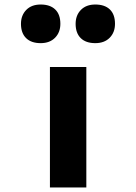

<svg xmlns="http://www.w3.org/2000/svg" viewBox="-20 -826 600 846"><path d="M200 0V-530.7H360.4V0ZM399.9 -635.9Q358.3 -635.9 335.7 -658.1Q313.2 -680.3 313.2 -721Q313.2 -758.6 336.5 -782.4Q359.9 -806.1 399.9 -806.1Q441.6 -806.1 464.2 -784.2Q486.7 -762.4 486.7 -721Q486.7 -683.4 463.4 -659.7Q440 -635.9 399.9 -635.9ZM159.2 -635.9Q117.6 -635.9 95 -658.1Q72.4 -680.3 72.4 -721Q72.4 -758.6 95.8 -782.4Q119.1 -806.1 159.2 -806.1Q200.8 -806.1 223.4 -784.2Q246 -762.4 246 -721Q246 -683.4 222.6 -659.7Q199.2 -635.9 159.2 -635.9Z"/></svg>

Font: Lexend Zetta
Style: Regular
Weight: 400
Designer: Bonnie Shaver-Troup, Thomas Jockin
Foundry: Lexend
Version: Version 1.007